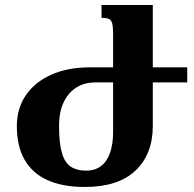

<svg xmlns="http://www.w3.org/2000/svg" viewBox="-20 -734 770 764"><path d="M317 10Q229 10 168.5 -17.5Q108 -45 77.5 -99Q47 -153 47 -232Q47 -302 82.5 -354.5Q118 -407 183.5 -436.5Q249 -466 337 -466H430V-600Q430 -627 426.5 -640.5Q423 -654 413.5 -658.5Q404 -663 384 -663V-714H588V-233Q588 -121 519.5 -55.5Q451 10 317 10ZM322 -55Q359 -55 383 -74Q407 -93 418.5 -127.5Q430 -162 430 -208V-406H357Q318 -406 286 -387Q254 -368 234.5 -329.5Q215 -291 215 -232Q215 -164 226.5 -125Q238 -86 262 -70.5Q286 -55 322 -55ZM578 -466H725V-406H578Z"/></svg>

Font: Noto Serif Armenian
Style: Regular
Weight: 400
Designer: Monotype Design Team
Foundry: Monotype Imaging Inc.
Version: Version 2.007